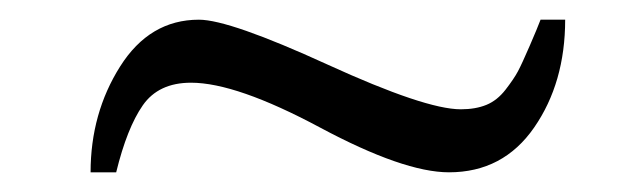

<svg xmlns="http://www.w3.org/2000/svg" viewBox="-20 -331 646 195"><path d="M72 -156Q72 -216 102 -263.5Q132 -311 182 -311Q213 -311 312.5 -265.5Q412 -220 448 -220Q463 -220 474 -224.5Q485 -229 493.5 -240Q502 -251 506 -258.5Q510 -266 518 -284.5Q526 -303 529 -311H554Q554 -247 522.5 -201.5Q491 -156 436 -156Q390 -156 305 -201.5Q220 -247 174 -247Q141 -247 125 -224Q109 -201 98 -156Z"/></svg>

Font: Academico
Style: Regular
Weight: 400
Foundry: Steinberg Media Technologies GmbH
Version: Version 0.902